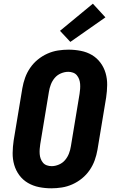

<svg xmlns="http://www.w3.org/2000/svg" viewBox="-20 -1012 640 1040"><path d="M258 8Q224 8 191.5 1.5Q159 -5 131.5 -21Q104 -37 85 -62.5Q66 -88 57 -119Q48 -150 48.5 -183.5Q49 -217 54 -251L101 -534Q106 -563 116 -591Q126 -619 143.5 -644.5Q161 -670 185 -689.5Q209 -709 237 -721.5Q265 -734 294 -738.5Q323 -743 351 -743Q385 -743 418 -736.5Q451 -730 478 -714Q505 -698 524 -672.5Q543 -647 552 -616Q561 -585 560.5 -551.5Q560 -518 555 -484L508 -201Q503 -172 493 -144Q483 -116 465.5 -90.5Q448 -65 424 -45.5Q400 -26 372 -13.5Q344 -1 315 3.5Q286 8 258 8ZM260 -112Q279 -112 299 -120.5Q319 -129 332.5 -145Q346 -161 353.5 -180.5Q361 -200 364 -220L411 -504Q413 -517 414 -530.5Q415 -544 414 -557.5Q413 -571 408.5 -583Q404 -595 396 -604.5Q388 -614 375.5 -618.5Q363 -623 350 -623Q330 -623 310 -614.5Q290 -606 276.5 -590Q263 -574 255.5 -554.5Q248 -535 245 -515L198 -231Q196 -218 195 -204.5Q194 -191 195 -177.5Q196 -164 200.5 -152Q205 -140 213 -130.5Q221 -121 233.5 -116.5Q246 -112 260 -112ZM361 -785 305 -845 483 -992 551 -918Z"/></svg>

Font: Iosevka SS04 Heavy Extended
Style: Italic
Weight: 900
Width: 7
Italic angle: -9°
Monospace: yes
Designer: Belleve Invis
Foundry: Belleve Invis
Version: Version 19.0.0; ttfautohint (v1.8.4)